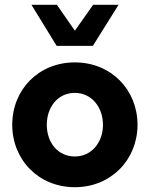

<svg xmlns="http://www.w3.org/2000/svg" viewBox="-20 -770 623 800"><path d="M111 -750 216 -579H367L474 -750H368L292 -642L217 -750ZM292 10C443 10 553 -105 553 -250C553 -396 443 -510 292 -510C140 -510 31 -396 31 -250C31 -105 140 10 292 10ZM292 -118C221 -118 175 -176 175 -250C175 -324 221 -383 292 -383C361 -383 409 -324 409 -250C409 -176 361 -118 292 -118Z"/></svg>

Font: Oakes Bold
Style: Regular
Weight: 700
Designer: Samuel Oakes
Foundry: Samuel Oakes
Version: Version 1.003;PS 001.003;hotconv 1.0.88;makeotf.lib2.5.64775